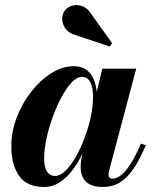

<svg xmlns="http://www.w3.org/2000/svg" viewBox="-20 -733 611 763"><path d="M155.5 10Q86.7 10 55.9 -34.3Q25 -78.5 25 -152.5Q25 -210 46.5 -266.2Q68 -322.5 104 -368.5Q140 -414.5 184.1 -442.2Q228.2 -470 273.5 -470Q304.7 -470 325.1 -454.3Q345.5 -438.5 355.5 -410.4Q365.5 -382.3 365.5 -344.5Q365.5 -319.5 359.4 -283.6Q353.2 -247.8 341 -207.9Q328.7 -168 311 -129.4Q293.3 -90.8 269.9 -59.3Q246.5 -27.8 217.9 -8.9Q189.2 10 155.5 10ZM198.8 -33.8Q219 -33.8 240.3 -54.4Q261.5 -75 281 -109.1Q300.5 -143.3 316.1 -184.8Q331.7 -226.3 340.7 -268.6Q349.7 -311 349.7 -347.5Q349.7 -372 345 -390Q340.2 -408 330.6 -417.7Q321 -427.5 305.5 -427.5Q285.8 -427.5 264.8 -405.4Q243.8 -383.2 224.3 -346.7Q204.8 -310.2 189.1 -266.9Q173.5 -223.5 164.4 -180.2Q155.3 -137 155.3 -101.7Q155.3 -69.5 166.6 -51.6Q178 -33.8 198.8 -33.8ZM389.3 10Q343 10 321.7 -11.1Q300.5 -32.3 300.5 -68.8Q300.5 -78.3 301.1 -85.4Q301.7 -92.5 302.7 -97.5L318 -174.8L343.7 -254.3L357.7 -340.3L386.7 -460H521.3L413.3 -53.8Q411.3 -46.3 411.3 -38.5Q411.3 -32.3 414.9 -27.6Q418.5 -23 426.5 -23Q441.8 -23 459.1 -35.4Q476.5 -47.8 496.6 -78.1Q516.8 -108.5 540 -162.3L559.3 -155.8Q535.3 -98.3 510 -61.6Q484.8 -25 455.5 -7.5Q426.3 10 389.3 10ZM415.8 -548.2 280.3 -593.7Q256.5 -599.7 242.9 -616.2Q229.2 -632.7 227.4 -652.9Q225.5 -673 236 -689Q242.8 -699.3 255.4 -705.8Q268 -712.3 283.4 -712.6Q298.8 -713 313.8 -705.5Q328.8 -698 340.3 -680.5L426 -561Z"/></svg>

Font: Bodoni Moda
Style: Italic
Weight: 400
Italic angle: -13°
Designer: Owen Earl
Foundry: indestructible type
Version: Version 2.005